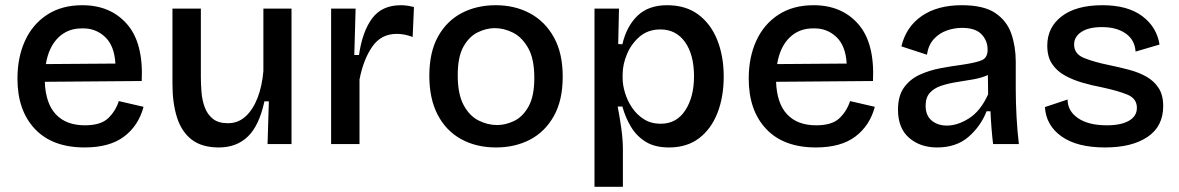

<svg xmlns="http://www.w3.org/2000/svg" viewBox="-20 -553 4525 737"><path d="M305 13Q181 13 114 -58Q47 -129 47 -251Q47 -333 76 -396.5Q105 -460 161 -496.5Q217 -533 296 -533Q404 -533 467.5 -460.5Q531 -388 524 -242L152 -239Q155 -156 194.5 -114Q234 -72 306 -72Q367 -72 395.5 -99.5Q424 -127 436 -165L531 -143Q512 -71 456.5 -29Q401 13 305 13ZM297 -444Q241 -445 204 -409Q167 -373 156 -307L423 -309Q419 -378 383 -411.5Q347 -445 297 -444Z M820 13Q755 13 716 -17Q677 -47 659.5 -102Q642 -157 642 -230V-520H751V-257Q751 -230 753.5 -199Q756 -168 766 -141Q776 -114 797 -97Q818 -80 855 -80Q894 -80 922.5 -106Q951 -132 968.5 -177Q986 -222 991 -280V-520H1099V0H1007L1012 -164H995Q975 -71 931.5 -29Q888 13 820 13Z M1251 0V-520H1345L1340 -342H1358Q1371 -432 1408.5 -482.5Q1446 -533 1519 -533Q1529 -533 1541 -531.5Q1553 -530 1569 -526L1564 -411Q1533 -423 1503 -423Q1443 -423 1409 -374Q1375 -325 1360 -248V0Z M1884 13Q1808 13 1750 -19Q1692 -51 1660 -112.5Q1628 -174 1628 -262Q1628 -353 1661.5 -413Q1695 -473 1752.5 -503Q1810 -533 1883 -533Q1956 -533 2014 -502Q2072 -471 2106 -410Q2140 -349 2140 -259Q2140 -168 2106 -107.5Q2072 -47 2014.5 -17Q1957 13 1884 13ZM1888 -73Q1921 -73 1954 -89Q1987 -105 2009 -144.5Q2031 -184 2031 -254Q2031 -327 2007.5 -368.5Q1984 -410 1949.5 -427.5Q1915 -445 1879 -445Q1847 -445 1814 -429Q1781 -413 1759 -374Q1737 -335 1737 -264Q1737 -192 1759.5 -150Q1782 -108 1817 -90.5Q1852 -73 1888 -73Z M2262 164V-520H2356L2353 -384L2369 -383Q2385 -452 2427 -492.5Q2469 -533 2541 -533Q2612 -533 2660 -497.5Q2708 -462 2733 -400Q2758 -338 2758 -259Q2758 -181 2734 -119.5Q2710 -58 2663.5 -22.5Q2617 13 2548 13Q2494 13 2459 -8.5Q2424 -30 2402.5 -65.5Q2381 -101 2369 -144H2351Q2359 -103 2365 -59.5Q2371 -16 2371 21V164ZM2516 -78Q2577 -78 2610.5 -129.5Q2644 -181 2644 -260Q2644 -343 2609.5 -391.5Q2575 -440 2515 -440Q2468 -440 2436 -413Q2404 -386 2387 -346Q2370 -306 2370 -267V-252Q2370 -227 2379 -197Q2388 -167 2406 -140Q2424 -113 2451.5 -95.5Q2479 -78 2516 -78Z M3112 13Q2988 13 2921 -58Q2854 -129 2854 -251Q2854 -333 2883 -396.5Q2912 -460 2968 -496.5Q3024 -533 3103 -533Q3211 -533 3274.5 -460.5Q3338 -388 3331 -242L2959 -239Q2962 -156 3001.5 -114Q3041 -72 3113 -72Q3174 -72 3202.5 -99.5Q3231 -127 3243 -165L3338 -143Q3319 -71 3263.5 -29Q3208 13 3112 13ZM3104 -444Q3048 -445 3011 -409Q2974 -373 2963 -307L3230 -309Q3226 -378 3190 -411.5Q3154 -445 3104 -444Z M3577 13Q3512 13 3469.5 -24Q3427 -61 3427 -132Q3427 -185 3450 -217Q3473 -249 3510 -266Q3547 -283 3589.5 -291Q3632 -299 3670 -304Q3725 -312 3748 -321.5Q3771 -331 3771 -362Q3771 -397 3747.5 -421.5Q3724 -446 3673 -446Q3643 -446 3614.5 -436Q3586 -426 3565 -403.5Q3544 -381 3538 -343L3440 -375Q3458 -450 3518 -491.5Q3578 -533 3672 -533Q3756 -533 3800.5 -503Q3845 -473 3862 -423.5Q3879 -374 3879 -316V-212Q3879 -162 3882 -105.5Q3885 -49 3891 0H3792Q3785 -58 3782 -126H3767Q3745 -69 3698 -28Q3651 13 3577 13ZM3615 -71Q3656 -71 3700 -99Q3744 -127 3773 -191L3772 -265Q3748 -254 3716.5 -248.5Q3685 -243 3653 -238Q3621 -233 3593.5 -224Q3566 -215 3549.5 -197Q3533 -179 3533 -147Q3533 -110 3556 -90.5Q3579 -71 3615 -71Z M4222 13Q4114 13 4054.5 -29.5Q3995 -72 3991 -142L4078 -171Q4078 -127 4118 -99.5Q4158 -72 4229 -72Q4283 -72 4313.5 -89.5Q4344 -107 4344 -139Q4344 -175 4307 -190Q4270 -205 4209 -218Q4172 -225 4135.5 -235.5Q4099 -246 4068 -263Q4037 -280 4018.5 -307.5Q4000 -335 4000 -378Q4000 -448 4055.5 -490.5Q4111 -533 4212 -533Q4308 -533 4364 -491.5Q4420 -450 4431 -382L4339 -355Q4336 -400 4301 -424.5Q4266 -449 4210 -449Q4159 -449 4131 -430.5Q4103 -412 4103 -382Q4103 -346 4141 -330.5Q4179 -315 4238 -303Q4277 -295 4314.5 -285Q4352 -275 4381 -258.5Q4410 -242 4427.5 -215Q4445 -188 4445 -146Q4445 -68 4385 -27.5Q4325 13 4222 13Z"/></svg>

Font: Bricolage Grotesque 10pt Medium
Style: Regular
Weight: 500
Designer: Mathieu Triay
Foundry: Atelier Triay
Version: Version 1.000; ttfautohint (v1.8.4.7-5d5b);gftools[0.9.32]